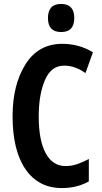

<svg xmlns="http://www.w3.org/2000/svg" viewBox="-20 -947 517 977"><path d="M224 -855Q224 -784 291 -784Q358 -784 358 -855Q358 -927 291 -927Q224 -927 224 -855ZM415 -575 453 -681Q382 -724 297 -724Q175 -724 109.5 -619.5Q44 -515 44 -356Q44 -181 110 -85.5Q176 10 295 10Q372 10 432 -24V-138Q404 -123 374.5 -112.5Q345 -102 313 -102Q248 -102 212.5 -167.5Q177 -233 177 -355Q177 -465 208.5 -539Q240 -613 306 -613Q336 -613 363 -603Q390 -593 415 -575Z"/></svg>

Font: Noto Sans UI Condensed
Style: Bold
Weight: 700
Width: 3
Designer: Monotype Design Team
Foundry: Monotype Imaging Inc.
Version: 1.001